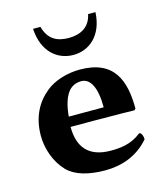

<svg xmlns="http://www.w3.org/2000/svg" viewBox="-103 -740 713 829"><g transform="rotate(-15 254.0 -325.5)"><path d="M448 -107C402 -70 353 -66 311 -66C262 -66 226 -79 202 -105C180 -129 169 -164 169 -210H269C369 -210 454 -208 454 -208L460 -214C460 -339 425 -439 271 -439C216 -439 156 -422 117 -389C68 -349 35 -289 35 -206C35 -147 57 -85 98 -42C132 -7 191 10 266 10C338 10 410 -13 464 -76C464 -89 458 -107 448 -107ZM155 -661H122C128 -556 192 -507 262 -507C333 -507 396 -558 401 -661H368C357 -606 315 -583 262 -583C208 -583 171 -603 155 -661ZM173 -255C177 -304 189 -339 204 -359C216 -376 236 -389 264 -389C305 -389 329 -343 329 -255Z"/></g></svg>

Font: Libertinus Sans
Style: Bold
Weight: 700
Designer: Philipp H. Poll, Khaled Hosny
Foundry: Caleb Maclennan
Version: Version 7.050;RELEASE